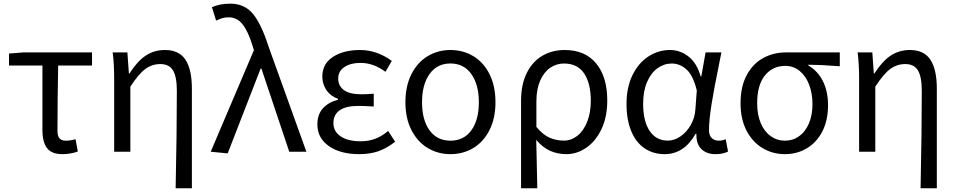

<svg xmlns="http://www.w3.org/2000/svg" viewBox="-20 -829 5223 1049"><path d="M211.8 -119.8V-470.8H29.2V-536.4L106.2 -542.6H482.8V-470.8H297.8Q294 -279.6 294 -113.8Q294 -85.8 305.1 -73.1Q316.2 -60.4 339.6 -60.4Q365.2 -60.4 392.6 -68.6L405.2 -1.2Q365.8 13.2 320.6 13.2Q262.2 13.2 237 -19.7Q211.8 -52.6 211.8 -119.8Z M946.2 -332.4Q946.2 -409.8 925.1 -444.4Q904 -479 856 -479Q810.6 -479 774 -452.1Q737.4 -425.2 692.2 -355.6V0H603.8V-394.4Q603.8 -482.2 595.6 -542.6H676L684.2 -427.4H687.2Q729.8 -494 775.8 -524.9Q821.8 -555.8 881.4 -555.8Q958.2 -555.8 993.3 -502.7Q1028.4 -449.6 1028.4 -344V199.6H939.6Q946.2 -102.2 946.2 -332.4Z M1367.2 -554.8 1360.2 -577.8Q1335.4 -658.8 1305 -696.6Q1274.6 -734.4 1229.2 -734.4Q1209 -734.4 1193.5 -729.5Q1178 -724.6 1160.8 -716.2L1137.8 -789.8Q1158.8 -798.8 1182.4 -803.9Q1206 -809 1239 -809Q1315.8 -809 1361.9 -753.4Q1408 -697.8 1447.4 -574.2L1654 0H1560.4L1408.2 -454.4H1404L1224 9L1131.2 0Z M1714 -149.4Q1714 -204.4 1745.2 -238.1Q1776.4 -271.8 1827 -284V-289Q1786 -303.6 1763.5 -336.8Q1741 -370 1741 -410.2Q1741 -480.8 1799.2 -518.3Q1857.4 -555.8 1946.6 -555.8Q1994.4 -555.8 2038 -540.4Q2081.6 -525 2120.6 -496.2L2086 -436.6Q2053.4 -461 2019.4 -473.2Q1985.4 -485.4 1948.6 -485.4Q1896.2 -485.4 1862 -462.9Q1827.8 -440.4 1827.8 -399.6Q1827.8 -359.8 1859.1 -336.8Q1890.4 -313.8 1954.6 -313.8Q1980.4 -313.8 2022 -317V-247Q1968.8 -250.4 1938.2 -250.4Q1870.6 -250.4 1836.1 -226.5Q1801.6 -202.6 1801.6 -157Q1801.6 -110.4 1841.4 -83.8Q1881.2 -57.2 1950.6 -57.2Q1992.2 -57.2 2028 -70Q2063.8 -82.8 2100.8 -113.6L2138.8 -54.4Q2090.8 -17.4 2045.5 -2.1Q2000.2 13.2 1942.2 13.2Q1839.8 13.2 1776.9 -30.8Q1714 -74.8 1714 -149.4Z M2195 -270.6Q2195 -359.2 2227.9 -423.9Q2260.8 -488.6 2316.7 -522.2Q2372.6 -555.8 2441 -555.8Q2510.2 -555.8 2566.1 -522.2Q2622 -488.6 2654.5 -423.9Q2687 -359.2 2687 -270.6Q2687 -182.8 2654.5 -118.4Q2622 -54 2566.1 -20.4Q2510.2 13.2 2441 13.2Q2372.6 13.2 2316.7 -20.4Q2260.8 -54 2227.9 -118.4Q2195 -182.8 2195 -270.6ZM2596.2 -270.6Q2596.2 -366.8 2555.1 -424.5Q2514 -482.2 2441 -482.2Q2368 -482.2 2326.9 -424.5Q2285.8 -366.8 2285.8 -270.6Q2285.8 -173.4 2326.9 -116.9Q2368 -60.4 2441 -60.4Q2514 -60.4 2555.1 -116.9Q2596.2 -173.4 2596.2 -270.6Z M3065 -555.8Q3176.4 -555.8 3237.1 -482.6Q3297.8 -409.4 3297.8 -279.6Q3297.8 -190.4 3266.4 -124Q3235 -57.6 3183.7 -22.2Q3132.4 13.2 3074.6 13.2Q3026.8 13.2 2985.8 -4.9Q2944.8 -23 2909.8 -64.8Q2912.8 67.4 2915.6 199.6H2826.8V-278Q2826.8 -367.8 2858.2 -430.6Q2889.6 -493.4 2943.6 -524.6Q2997.6 -555.8 3065 -555.8ZM3207.8 -278.2Q3207.8 -373.2 3171.6 -427.6Q3135.4 -482 3061.2 -482Q3020.2 -482 2986 -458.6Q2951.8 -435.2 2931.2 -388.4Q2910.6 -341.6 2910.6 -275V-135.6Q2946.4 -92.4 2982.7 -76.6Q3019 -60.8 3060.6 -60.8Q3101.2 -60.8 3134.7 -87.3Q3168.2 -113.8 3188 -163.3Q3207.8 -212.8 3207.8 -278.2Z M3403 -261.4Q3403 -351.6 3435.6 -418.4Q3468.2 -485.2 3522.5 -520.5Q3576.8 -555.8 3640.6 -555.8Q3696 -555.8 3741.4 -520.5Q3786.8 -485.2 3808.2 -411.6H3811.6L3835 -542.6H3921.4L3908.2 -476Q3882.2 -350 3867.9 -261.5Q3853.6 -173 3853.6 -116.4Q3853.6 -90 3868.5 -75.2Q3883.4 -60.4 3907 -60.4Q3926.8 -60.4 3944.8 -68.2L3957.8 -1.2Q3931 13.2 3889.4 13.2Q3840.2 13.2 3811.7 -15Q3783.2 -43.2 3784.8 -98H3780.6Q3717.4 13.2 3611.2 13.2Q3549.4 13.2 3502.2 -18.3Q3455 -49.8 3429 -112.1Q3403 -174.4 3403 -261.4ZM3779.2 -231.2 3787 -334.6Q3766.8 -417.4 3730.5 -449.7Q3694.2 -482 3650 -482Q3608.2 -482 3572.5 -456.4Q3536.8 -430.8 3515.3 -381.1Q3493.8 -331.4 3493.8 -261.8Q3493.8 -167 3529.3 -113.9Q3564.8 -60.8 3628.6 -60.8Q3664.4 -60.8 3698 -83.9Q3731.6 -107 3754 -146.3Q3776.4 -185.6 3779.2 -231.2Z M4026 -264.4Q4026 -356 4059.8 -418.7Q4093.6 -481.4 4149.9 -512Q4206.2 -542.6 4273 -542.6H4568.2V-467L4549.2 -468.2Q4469.2 -475 4396.2 -475.4V-471.2Q4447.6 -441.6 4475.8 -386Q4504 -330.4 4504 -253.8Q4504 -171.4 4472.9 -111.1Q4441.8 -50.8 4388.3 -18.8Q4334.8 13.2 4268.2 13.2Q4201.8 13.2 4146.7 -19.6Q4091.6 -52.4 4058.8 -115.2Q4026 -178 4026 -264.4ZM4419 -260.8Q4419 -317.6 4401.2 -365.1Q4383.4 -412.6 4349.7 -440.8Q4316 -469 4270.2 -469Q4201.4 -469 4159.1 -416.8Q4116.8 -364.6 4116.8 -264.4Q4116.8 -203 4136.2 -156.7Q4155.6 -110.4 4190.5 -85.4Q4225.4 -60.4 4268.6 -60.4Q4312 -60.4 4346.1 -84.8Q4380.2 -109.2 4399.6 -154.6Q4419 -200 4419 -260.8Z M5016.2 -332.4Q5016.2 -409.8 4995.1 -444.4Q4974 -479 4926 -479Q4880.6 -479 4844 -452.1Q4807.4 -425.2 4762.2 -355.6V0H4673.8V-394.4Q4673.8 -482.2 4665.6 -542.6H4746L4754.2 -427.4H4757.2Q4799.8 -494 4845.8 -524.9Q4891.8 -555.8 4951.4 -555.8Q5028.2 -555.8 5063.3 -502.7Q5098.4 -449.6 5098.4 -344V199.6H5009.6Q5016.2 -102.2 5016.2 -332.4Z"/></svg>

Font: 寒蝉端黑体 Light
Style: Regular
Weight: 300
Designer: ChillDuanSans {Warren2060}; 
Source Han Sans {Ryoko NISHIZUKA 西塚涼子 (kana, bopomofo & ideographs); Paul D. Hunt (Latin, G
Foundry: ChillType&Adobe
Version: Version 1.300;Glyphs 3.3 (3306)